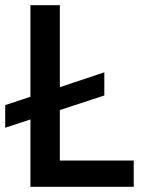

<svg xmlns="http://www.w3.org/2000/svg" viewBox="-27 -718 569 738"><path d="M487 -101V0H90V-259L-7 -227V-314L90 -346V-698H203V-383L374 -440V-351L203 -295V-101Z"/></svg>

Font: IBM Plex Sans Medium
Style: Regular
Weight: 500
Designer: Mike Abbink, Paul van der Laan, Pieter van Rosmalen
Foundry: Bold Monday
Version: Version 3.201